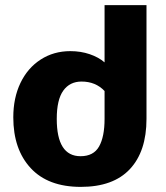

<svg xmlns="http://www.w3.org/2000/svg" viewBox="-20 -713 648 751"><path d="M553 -693V-248Q553 -121 488 -51.5Q423 18 296 18Q168 18 100 -55.5Q32 -129 32 -254Q32 -330 60 -388.5Q88 -447 139 -480Q190 -513 255 -513Q296 -513 331 -501Q366 -489 389 -469V-693ZM389 -248V-357Q354 -394 299 -394Q253 -394 227.5 -358.5Q202 -323 202 -248Q202 -102 295 -102Q346 -102 367.5 -140Q389 -178 389 -248Z"/></svg>

Font: FiraGOUPP
Style: Bold
Weight: 700
Designer: bBox Type
Foundry: bBox Type GmbH
Version: Version 1.001